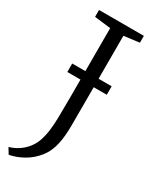

<svg xmlns="http://www.w3.org/2000/svg" viewBox="-244 -800 830 1031"><g transform="rotate(30 171.0 -285.0)"><path d="M-12 137Q17.5 129 44.2 111.5Q71 94 91.2 68.2Q111.5 42.5 122 9Q131 -19.5 135.2 -51.5Q139.5 -83.5 140.8 -131Q142 -178.5 142 -253V-688.5L41.5 -700.5V-743H319.5V-700.5L224 -688.5V-274.5Q224 -192 223.8 -129.8Q223.5 -67.5 214 -21Q202.5 36.5 170.5 76.8Q138.5 117 95.8 141Q53 165 10 173ZM305 -422V-369.5H60.5V-422Z"/></g></svg>

Font: Merriweather 20pt Light
Style: Regular
Weight: 300
Version: Version 2.100